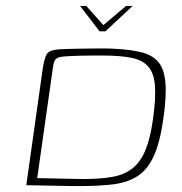

<svg xmlns="http://www.w3.org/2000/svg" viewBox="-20 -627 616 650"><path d="M251 -607H272L330 -542L407 -607H429L337 -521H317ZM248 3Q229 3 202 2.5Q175 2 148 1.5Q121 1 99.5 0.5Q78 0 69 0L125 -397Q130 -428 137.5 -442.5Q145 -457 179 -460Q192 -461 216 -461.5Q240 -462 268.5 -462.5Q297 -463 324 -463Q351 -463 367 -462Q424 -459 460.5 -449.5Q497 -440 516.5 -416.5Q536 -393 540 -347Q544 -301 533 -225Q522 -146 501 -99.5Q480 -53 446 -31Q412 -9 363.5 -3Q315 3 248 3ZM263 -21Q322 -21 362 -28.5Q402 -36 429 -57.5Q456 -79 472.5 -119Q489 -159 498 -224Q508 -295 504.5 -337.5Q501 -380 481.5 -402Q462 -424 424 -431.5Q386 -439 328 -439Q317 -439 297 -439Q277 -439 255 -438.5Q233 -438 213.5 -437Q194 -436 184 -434Q174 -432 168 -426Q162 -420 159 -397L106 -24Q113 -24 133.5 -23.5Q154 -23 179.5 -22.5Q205 -22 228 -21.5Q251 -21 263 -21Z"/></svg>

Font: Genos ExtraLight
Style: Italic
Weight: 250
Italic angle: -8°
Designer: Robert E. Leuschke
Foundry: Robert E. Leuschke
Version: Version 1.010